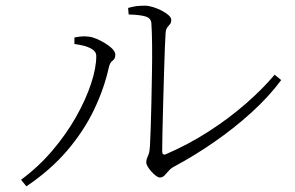

<svg xmlns="http://www.w3.org/2000/svg" viewBox="-20 -688 1040 676"><path d="M543 -63Q537 -63 529 -69Q521 -75 513 -84Q505 -93 500 -101.5Q495 -110 495 -116Q495 -125 497.5 -130.5Q500 -136 503.5 -145.5Q507 -155 508 -175Q509 -193 510.5 -233Q512 -273 513 -324.5Q514 -376 515 -430Q516 -484 515.5 -530.5Q515 -577 513 -606Q512 -624 492.5 -630Q473 -636 433 -637L431 -660Q448 -665 461.5 -666.5Q475 -668 490 -668Q503 -668 519 -663Q535 -658 549.5 -650.5Q564 -643 573.5 -634.5Q583 -626 583 -618Q583 -608 578.5 -603Q574 -598 569 -591.5Q564 -585 563 -571Q562 -559 560.5 -520.5Q559 -482 557.5 -430Q556 -378 554.5 -323.5Q553 -269 552 -224Q551 -179 551 -156Q551 -140 564 -145Q643 -179 714.5 -225Q786 -271 845.5 -323Q905 -375 947 -425L970 -406Q927 -348 866 -292.5Q805 -237 735 -188.5Q665 -140 594 -102Q582 -96 574 -86.5Q566 -77 559 -70Q552 -63 543 -63ZM54 -55Q115 -100 164 -157.5Q213 -215 247.5 -276Q282 -337 300.5 -393Q319 -449 319 -491Q319 -506 304 -515Q289 -524 270.5 -528Q252 -532 242 -533V-556Q251 -558 265 -559.5Q279 -561 292 -559Q304 -558 319.5 -551.5Q335 -545 350.5 -535.5Q366 -526 376 -515.5Q386 -505 386 -495Q386 -481 376.5 -474.5Q367 -468 363 -450Q347 -377 311.5 -302.5Q276 -228 217.5 -159Q159 -90 73 -32Z"/></svg>

Font: Noto Serif HK ExtraLight
Style: Regular
Weight: 200
Designer: Ryoko NISHIZUKA 西塚涼子 (kana & ideographs); Frank Grießhammer (Latin, Greek & Cyrillic); Wenlong ZHANG 张文龙 (bopomofo); San
Foundry: Adobe
Version: Version 2.002-H1;hotconv 1.1.0;makeotfexe 2.6.0